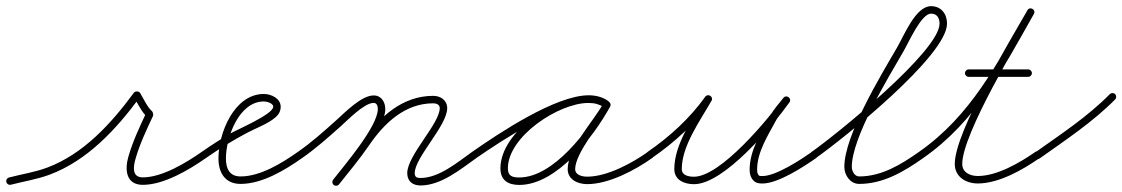

<svg xmlns="http://www.w3.org/2000/svg" viewBox="-25 -575 3607 617"><path d="M10.1 18.6C10.1 18.6 10.1 18.6 10.1 18.6C51.6 7.7 93.7 1.5 134.4 -13.7C256.4 -59.2 349.3 -160.4 424.7 -262.9C426.8 -265.8 420.9 -267.5 414.9 -267.8C408.9 -268 402.9 -266.8 404.7 -263.8C417.4 -242.9 430 -215 448 -199C449.2 -198 448.8 -202.2 448 -206.3C447.1 -210.5 445.8 -214.5 445.1 -213.1C423.5 -166.7 401.6 -120.7 387.5 -71.3C375.7 -30.3 379.2 19 434 19C501.9 19 583.2 -29.6 636.9 -67.2C642.3 -71 643.6 -78.5 639.8 -83.9C636 -89.3 628.5 -90.6 623.1 -86.8C623.1 -86.8 623.1 -86.8 623.1 -86.8C573.9 -52.4 496.4 -5 434 -5C398 -5 403.4 -39.8 410.5 -64.7C424.3 -112.9 445.8 -157.7 466.9 -202.9C467.5 -204.4 467.4 -207.3 466.8 -210.2C466.2 -213.1 465.2 -215.9 464 -217C448.1 -231.1 436.5 -257.6 425.3 -276.2C423.4 -279.3 419.5 -280.9 415.5 -281.1C411.5 -281.3 407.4 -280 405.3 -277.1C332.9 -178.6 243.5 -79.9 126.1 -36.2C86.2 -21.3 44.7 -15.4 3.9 -4.6C-2.5 -2.9 -6.3 3.6 -4.6 10.1C-2.9 16.5 3.6 20.3 10.1 18.6Z M636.9 -67.2C636.9 -67.2 636.9 -67.2 636.9 -67.2C679.7 -97 724 -124.5 770.2 -148.8C798.9 -163.9 836.6 -177.1 861.1 -198.6C871.1 -207.4 877 -218.4 877 -232C877 -258.8 846.1 -273 823 -273C727.2 -273 677 -146.6 677 -66C677 -20.5 698.1 16 748 16C817.9 16 891 -28.5 945.9 -67.2C951.3 -71 952.6 -78.5 948.8 -83.9C945 -89.3 937.5 -90.6 932.1 -86.8C881.6 -51.3 812.4 -8 748 -8C711.9 -8 701 -33.9 701 -66C701 -132.3 742.2 -249 823 -249C831.7 -249 853 -243.7 853 -232C853 -207.9 737.8 -158.9 717.6 -147.2C685.2 -128.5 653.8 -108.2 623.1 -86.8C617.7 -83 616.4 -75.6 620.2 -70.1C624 -64.7 631.4 -63.4 636.9 -67.2Z M929.1 -70.2C932.9 -64.7 940.4 -63.4 945.8 -67.1C989.9 -97.7 1030 -133.6 1070 -169.2C1091.4 -188.2 1145.2 -244.3 1175.7 -244.3C1186.6 -244.3 1189.1 -233.3 1189.1 -224.4C1189.1 -168.9 1082.7 -45.2 1045.5 2.6C1041.5 7.9 1042.4 15.4 1047.6 19.5C1052.9 23.5 1060.4 22.6 1064.5 17.4C1106.2 -36.3 1213.1 -159.5 1213.1 -224.4C1213.1 -247 1200.7 -268.3 1175.7 -268.3C1135.5 -268.3 1082.1 -212.1 1054 -187.1C1014.7 -152.1 975.5 -116.8 932.2 -86.9C926.7 -83.1 925.4 -75.6 929.1 -70.2ZM1064.4 17.5C1064.4 17.5 1064.4 17.5 1064.4 17.5C1097.6 -24.1 1131.8 -65.3 1161.9 -109.2C1210.1 -179.7 1276.7 -243 1367.2 -243C1377.3 -243 1388.1 -239.2 1388.1 -227.5C1388.1 -177.6 1283.7 -75.8 1283.7 -18.6C1283.7 7.1 1301 21 1326 21C1392.3 21 1454.1 -30.4 1505.9 -67.2C1511.3 -71 1512.6 -78.5 1508.8 -83.9C1505 -89.3 1497.5 -90.6 1492.1 -86.8C1444.9 -53.4 1385.9 -3 1326 -3C1314.2 -3 1307.7 -6.3 1307.7 -18.6C1307.7 -69.3 1412.1 -170.9 1412.1 -227.5C1412.1 -252.9 1390.8 -267 1367.2 -267C1268.3 -267 1195 -200.1 1142.1 -122.8C1112.4 -79.3 1078.4 -38.6 1045.6 2.5C1041.5 7.7 1042.3 15.3 1047.5 19.4C1052.7 23.5 1060.3 22.7 1064.4 17.5Z M1489.2 -70.1C1493 -64.7 1500.4 -63.4 1505.9 -67.2C1581.9 -120.2 1772.5 -244.8 1866.6 -244.8C1883.5 -244.8 1901.1 -241.2 1915 -231.2C1921.2 -226.8 1927.8 -229.9 1931.1 -235.1C1934.5 -240.3 1934.6 -247.6 1928 -251.4C1907.1 -263.5 1890.1 -268.1 1865.3 -268.1C1757.1 -268.1 1583.1 -150.4 1583.1 -34.2C1583.1 4.5 1608 19.3 1643.7 19.3C1764.8 19.3 1883.2 -136.7 1935.5 -232.2C1939.4 -239.3 1936 -245.6 1930.8 -248.5C1925.5 -251.4 1918.3 -250.8 1914.5 -243.8C1881.3 -183.3 1799.3 -98.5 1799.3 -31.6C1799.3 2.7 1832.4 16.7 1862 16.7C1931.7 16.7 2015.3 -27.9 2070.9 -67.2C2076.3 -71 2077.6 -78.5 2073.8 -83.9C2070 -89.3 2062.5 -90.6 2057.1 -86.8C2057.1 -86.8 2057.1 -86.8 2057.1 -86.8C2005.7 -50.5 1926.4 -7.3 1862 -7.3C1846.6 -7.3 1823.3 -12 1823.3 -31.6C1823.3 -83.4 1907 -180.2 1935.5 -232.2C1939.4 -239.2 1936 -245.6 1930.8 -248.5C1925.5 -251.4 1918.3 -250.8 1914.5 -243.8C1867.1 -157.2 1754.1 -4.7 1643.7 -4.7C1621.2 -4.7 1607.1 -9.2 1607.1 -34.2C1607.1 -136.6 1770.8 -244.1 1865.3 -244.1C1886 -244.1 1898.8 -240.6 1916 -230.6C1922.6 -226.8 1928.9 -229.6 1932.1 -234.5C1935.2 -239.4 1935.2 -246.3 1929 -250.8C1910.9 -263.7 1888.6 -268.8 1866.6 -268.8C1760.2 -268.8 1577 -146.1 1492.1 -86.8C1486.7 -83 1485.4 -75.6 1489.2 -70.1Z M2069.8 -67.1C2069.8 -67.1 2069.8 -67.1 2069.8 -67.1C2141.9 -116.7 2209.9 -178.5 2260.8 -250C2265.2 -256.2 2262 -262.8 2256.8 -266.1C2251.6 -269.4 2244.3 -269.5 2240.6 -262.9C2201.7 -194.7 2141.9 -111.7 2141.9 -31.7C2141.9 4 2174.6 16.9 2205.2 16.9C2302.5 16.9 2458.7 -171.4 2511.8 -246C2516.3 -252.4 2513.9 -259 2509.2 -262.6C2504.5 -266.1 2497.5 -266.6 2492.6 -260.5C2477.9 -241.9 2461.3 -223.5 2449.6 -203C2449.6 -203 2449.5 -202.9 2449.5 -202.8C2449.5 -202.7 2449.4 -202.7 2449.4 -202.7C2421.1 -149.7 2384 -92 2384 -30.3C2384 -21.5 2385.3 -12.5 2389.3 -4.5C2389.3 -4.5 2389.4 -4.4 2389.4 -4.4C2389.5 -4.3 2389.5 -4.2 2389.5 -4.2C2397.9 11 2407.8 14.7 2425.4 14.7C2475.5 14.7 2558.3 -39.5 2597.9 -67.2C2603.3 -71 2604.6 -78.5 2600.8 -83.9C2597 -89.3 2589.5 -90.6 2584.1 -86.8C2584.1 -86.8 2584.1 -86.8 2584.1 -86.8C2549.4 -62.6 2469.1 -9.3 2425.4 -9.3C2415.3 -9.3 2414.3 -8.9 2410.5 -15.8C2410.5 -15.8 2410.5 -15.7 2410.6 -15.6C2410.6 -15.5 2410.7 -15.5 2410.7 -15.5C2408.4 -19.9 2408 -25.4 2408 -30.3C2408 -87.3 2444.4 -142.3 2470.6 -191.3C2470.6 -191.3 2470.5 -191.3 2470.5 -191.2C2470.5 -191.1 2470.4 -191 2470.4 -191C2481.5 -210.5 2497.4 -228 2511.4 -245.5C2516.2 -251.6 2513.7 -258.4 2508.8 -262.1C2503.9 -265.7 2496.7 -266.3 2492.2 -260C2445.2 -193.7 2290.7 -7.1 2205.2 -7.1C2188.8 -7.1 2165.9 -10.9 2165.9 -31.7C2165.9 -106.4 2225 -187.1 2261.4 -251.1C2265.2 -257.7 2262.3 -264 2257.4 -267.1C2252.6 -270.2 2245.6 -270.1 2241.2 -264C2191.9 -194.7 2126 -134.9 2056.2 -86.9C2050.7 -83.1 2049.4 -75.7 2053.1 -70.2C2056.9 -64.7 2064.3 -63.4 2069.8 -67.1Z M2580.2 -70.1C2584 -64.7 2591.5 -63.4 2596.9 -67.2C2683.3 -127.7 3018.3 -395.7 3018.3 -499.1C3018.3 -530.3 2999.6 -555.2 2967 -555.2C2917.3 -555.2 2881.2 -462.6 2857.6 -422C2804.9 -331.4 2688.3 -139.6 2688.3 -38.6C2688.3 -12 2707.3 16 2736 16C2813.8 16 2880.2 -23.7 2941.9 -67.2C2947.3 -71 2948.6 -78.5 2944.8 -83.9C2941 -89.3 2933.5 -90.6 2928.1 -86.8C2870.7 -46.4 2808.4 -8 2736 -8C2720.9 -8 2712.3 -25.5 2712.3 -38.6C2712.3 -133 2828.6 -324.3 2878.4 -410C2896.2 -440.6 2935.4 -531.2 2967 -531.2C2986.2 -531.2 2994.3 -516.9 2994.3 -499.1C2994.3 -410.1 2660.5 -141 2583.1 -86.8C2577.7 -83 2576.4 -75.5 2580.2 -70.1Z M2941.9 -67.2C2941.9 -67.2 2941.9 -67.2 2941.9 -67.2C3111.5 -185.6 3197.8 -353.9 3297.4 -530.1C3301.4 -537.1 3298.1 -543.5 3292.9 -546.4C3287.7 -549.4 3280.5 -548.9 3276.6 -541.9C3224.3 -449.6 3043.2 -152.6 3043.2 -48.3C3043.2 -6.5 3079.1 14.6 3117.3 14.6C3184.9 14.6 3262.3 -29.6 3315.9 -67.2C3321.3 -71 3322.6 -78.5 3318.8 -83.9C3315 -89.3 3307.5 -90.6 3302.1 -86.8C3302.1 -86.8 3302.1 -86.8 3302.1 -86.8C3252.9 -52.4 3179.5 -9.4 3117.3 -9.4C3092.7 -9.4 3067.2 -20.3 3067.2 -48.3C3067.2 -144.7 3248.7 -444 3297.4 -530.1C3301.4 -537.1 3298.1 -543.5 3292.9 -546.4C3287.7 -549.4 3280.5 -548.9 3276.6 -541.9C3178.8 -369.2 3094.5 -202.9 2928.1 -86.8C2922.7 -83 2921.4 -75.6 2925.2 -70.1C2929 -64.7 2936.4 -63.4 2941.9 -67.2ZM3088 -328C3088 -328 3088 -328 3088 -328C3151.7 -328 3215.3 -328 3279 -328C3285.6 -328 3291 -333.4 3291 -340C3291 -346.6 3285.6 -352 3279 -352C3279 -352 3279 -352 3279 -352C3215.3 -352 3151.7 -352 3088 -352C3081.4 -352 3076 -346.6 3076 -340C3076 -333.4 3081.4 -328 3088 -328Z M3299.2 -68.7C3303.1 -63.3 3310.5 -62 3316 -65.9C3398.7 -124.7 3487.2 -183.1 3558.6 -255.6C3563.2 -260.3 3563.1 -267.9 3558.4 -272.6C3553.7 -277.2 3546.1 -277.1 3541.4 -272.4C3541.4 -272.4 3541.4 -272.4 3541.4 -272.4C3471.1 -200.9 3383.6 -143.4 3302 -85.4C3296.6 -81.6 3295.4 -74.1 3299.2 -68.7Z"/></svg>

Font: FRB American Cursive Guidelines Arrows Light
Style: Italic
Weight: 300
Italic angle: -25°
Version: Version 2.0;Modular Font Editor K font №1